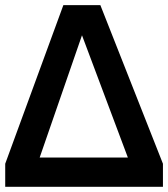

<svg xmlns="http://www.w3.org/2000/svg" viewBox="-25 -720 648 740"><path d="M-4.9 -88.9 219.2 -700.2H361.8L603 -88.9V0H-4.9ZM127.9 -112.8H467.8L291 -584Z"/></svg>

Font: Cakra Normal
Style: Regular
Weight: 400
Designer: Lucia Kollert, Vojtech Kollert
Foundry: OoM Type
Version: Version 1.000;Glyphs 3.1.1 (3148)